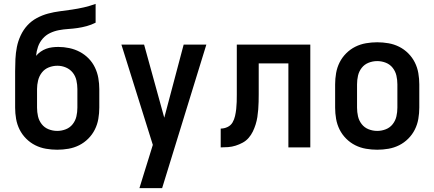

<svg xmlns="http://www.w3.org/2000/svg" viewBox="-20 -760 2240 990"><path d="M275 12Q246 12 217 7Q188 2 162 -11Q136 -24 115 -45Q94 -66 81 -92Q68 -118 63 -147Q58 -176 58 -205V-393Q58 -424 59.5 -455.5Q61 -487 67 -517.5Q73 -548 86.5 -577Q100 -606 121 -629Q142 -652 170 -667Q198 -682 228 -690Q258 -698 289 -702Q320 -706 351 -710.5Q382 -715 412.5 -722Q443 -729 473 -740V-643Q451 -632 427.5 -625.5Q404 -619 380 -615.5Q356 -612 332 -610.5Q308 -609 284 -604.5Q260 -600 238 -589.5Q216 -579 200 -560.5Q184 -542 176 -519Q168 -496 166 -472Q176 -484 189.5 -493.5Q203 -503 218 -508.5Q233 -514 249 -516Q265 -518 281 -518Q309 -518 337.5 -512Q366 -506 391.5 -492.5Q417 -479 437 -458.5Q457 -438 469.5 -412Q482 -386 487 -357.5Q492 -329 492 -301V-205Q492 -176 487 -147Q482 -118 469 -92Q456 -66 435 -45Q414 -24 388 -11Q362 2 333 7Q304 12 275 12ZM275 -85Q298 -85 319.5 -93.5Q341 -102 355 -120Q369 -138 374 -160Q379 -182 379 -205V-301Q379 -323 374 -345.5Q369 -368 355 -385.5Q341 -403 320 -412Q299 -421 276 -421Q253 -421 231.5 -412.5Q210 -404 196 -386Q182 -368 176.5 -345.5Q171 -323 171 -301V-205Q171 -182 176 -160Q181 -138 195 -120Q209 -102 230.5 -93.5Q252 -85 275 -85Z M699 210Q711 171 723 132Q735 93 747 55L768 -13L606 -530H723L827 -153L927 -530H1044L816 210Z M1118 0V-97Q1136 -97 1153 -105Q1170 -113 1179 -128.5Q1188 -144 1192 -162Q1196 -180 1198 -198Q1200 -216 1200.5 -234Q1201 -252 1201 -271V-530H1580V0H1467V-433H1314V-274Q1314 -254 1313.5 -234.5Q1313 -215 1311.5 -195.5Q1310 -176 1307 -156.5Q1304 -137 1298 -118Q1292 -99 1283.5 -81.5Q1275 -64 1262 -49Q1249 -34 1231.5 -24.5Q1214 -15 1195 -9Q1176 -3 1156.5 -1.5Q1137 0 1118 0Z M1925 12Q1896 12 1867 7Q1838 2 1812 -11Q1786 -24 1765 -45Q1744 -66 1731 -92Q1718 -118 1713 -147Q1708 -176 1708 -205V-325Q1708 -354 1713 -383Q1718 -412 1731 -438Q1744 -464 1765 -485Q1786 -506 1812 -519Q1838 -532 1867 -537Q1896 -542 1925 -542Q1954 -542 1983 -537Q2012 -532 2038 -519Q2064 -506 2085 -485Q2106 -464 2119 -438Q2132 -412 2137 -383Q2142 -354 2142 -325V-205Q2142 -176 2137 -147Q2132 -118 2119 -92Q2106 -66 2085 -45Q2064 -24 2038 -11Q2012 2 1983 7Q1954 12 1925 12ZM1925 -85Q1948 -85 1969.5 -93.5Q1991 -102 2005 -120Q2019 -138 2024 -160Q2029 -182 2029 -205V-325Q2029 -348 2024 -370Q2019 -392 2005 -410Q1991 -428 1969.5 -436.5Q1948 -445 1925 -445Q1902 -445 1880.5 -436.5Q1859 -428 1845 -410Q1831 -392 1826 -370Q1821 -348 1821 -325V-205Q1821 -182 1826 -160Q1831 -138 1845 -120Q1859 -102 1880.5 -93.5Q1902 -85 1925 -85Z"/></svg>

Font: Lode Term
Style: Bold
Weight: 700
Monospace: yes
Designer: Belleve Invis
Foundry: Belleve Invis
Version: Version 29.2.0